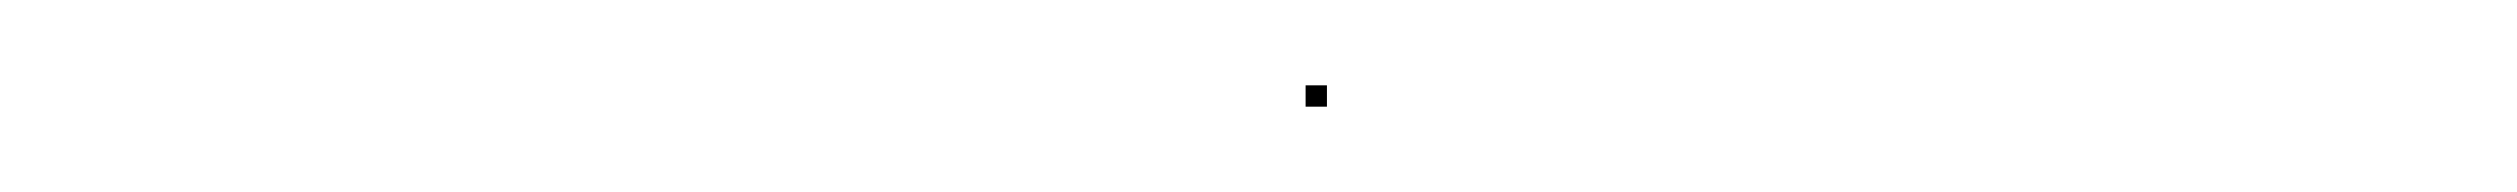

<svg xmlns="http://www.w3.org/2000/svg" viewBox="-20 -480 590 45"><path d="M286 -455V-460H291V-455Z"/></svg>

Font: FRB American Cursive Just Beginnings
Style: Italic
Weight: 400
Italic angle: -25°
Version: Version 2.0;Modular Font Editor K font №1